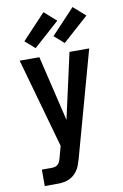

<svg xmlns="http://www.w3.org/2000/svg" viewBox="-105 -830 710 1104"><g transform="rotate(-10 250.0 -278.0)"><path d="M64 215V119H121Q131 119 141 116.5Q151 114 158.5 106.5Q166 99 169.5 89.5Q173 80 176 70L194 3L47 -520H162L253 -138L338 -520H453L283 95Q278 113 271.5 130.5Q265 148 254 163.5Q243 179 228 190Q213 201 195 207Q177 213 158.5 214Q140 215 121 215ZM320 -575 263 -625 400 -771 470 -709ZM150 -575 93 -625 230 -771 300 -709Z"/></g></svg>

Font: Moesevka
Style: Bold
Weight: 700
Monospace: yes
Designer: Belleve Invis
Foundry: Belleve Invis
Version: Version 32.5.0; ttfautohint (v1.8.4)